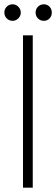

<svg xmlns="http://www.w3.org/2000/svg" viewBox="-24 -865 259 885"><path d="M82 0V-702.1H127V0ZM34.2 -769Q18.1 -769 7.1 -780Q-3.9 -791 -3.9 -807.1Q-3.9 -823.2 7.1 -834.2Q18.1 -845.2 34.2 -845.2Q49.3 -845.2 60.5 -834Q71.8 -822.8 71.8 -807.1Q71.8 -791.5 60.5 -780.3Q49.3 -769 34.2 -769ZM178.2 -769Q162.1 -769 151.1 -780Q140.1 -791 140.1 -807.1Q140.1 -823.2 151.1 -834.2Q162.1 -845.2 178.2 -845.2Q193.8 -845.2 204.3 -834.2Q214.8 -823.2 214.8 -807.1Q214.8 -791 204.3 -780Q193.8 -769 178.2 -769Z"/></svg>

Font: SVN-Poppins ExtraLight
Style: Regular
Weight: 200
Designer: Ninad Kale (Devanagari), Jonny Pinhorn (Latin)
Foundry: Indian Type Foundry
Version: Version 3.002 2017